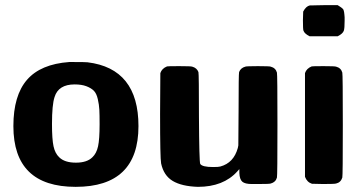

<svg xmlns="http://www.w3.org/2000/svg" viewBox="-20 -715 1407 746"><path d="M274 11Q32 11 32 -225Q32 -344 85 -405Q138 -466 249 -474H266Q311 -474 320 -473Q518 -449 518 -225Q518 11 274 11ZM367 -233Q367 -269 366 -288.5Q365 -308 360 -330Q355 -352 344.5 -362.5Q334 -373 315.5 -380Q297 -387 270 -387Q207 -387 192 -338Q182 -308 182 -233Q182 -174 188 -146.5Q194 -119 210 -104Q231 -83 275 -83Q318 -83 339 -104Q355 -119 361 -146.5Q367 -174 367 -233Z M958 0Q932 0 921.5 -9Q911 -18 910 -43V-58L902 -49Q848 11 749 11Q686 9 651 -12Q616 -33 606 -80Q602 -100 602 -273L603 -431Q609 -449 629 -457Q631 -458 677 -458Q722 -458 727 -456Q745 -451 751 -435Q753 -427 753 -262Q754 -87 758 -78Q766 -66 808 -66Q829 -66 836 -68Q888 -82 904 -140L906 -150L907 -290Q907 -427 909 -435Q915 -451 933 -456Q937 -458 982 -458Q1028 -458 1032 -456Q1051 -451 1056 -433Q1058 -427 1058 -229Q1058 -31 1056 -25Q1051 -7 1032 -2Q1028 0 984 0Z M1292 -695Q1294 -694 1299 -690.5Q1304 -687 1305 -686.5Q1306 -686 1309.5 -683Q1313 -680 1313.5 -679Q1314 -678 1315.5 -674Q1317 -670 1317 -667.5Q1317 -665 1318 -659.5Q1319 -654 1319 -648Q1319 -642 1319 -634Q1319 -605 1316 -596Q1312 -584 1292 -574H1183Q1163 -584 1159 -596Q1157 -601 1157 -636L1158 -670Q1169 -691 1184 -694H1192Q1200 -694 1213.5 -694.5Q1227 -695 1240 -695ZM1165 -431Q1171 -449 1191 -457Q1193 -458 1238 -458Q1281 -458 1286 -456Q1305 -451 1310 -433Q1312 -427 1312 -229Q1312 -31 1310 -25Q1304 -6 1286 -2Q1281 0 1236 0L1192 -1Q1173 -7 1165 -28Z"/></svg>

Font: MathJax_SansSerif
Style: Bold
Weight: 700
Version: Version 1.1